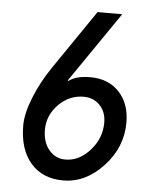

<svg xmlns="http://www.w3.org/2000/svg" viewBox="-51 -725 623 777"><g transform="rotate(5 260.5 -336.5)"><path d="M414.1 -682.1 217.8 -396 220.2 -394Q250 -417 308.1 -417Q381.3 -417 425.3 -370.4Q469.2 -323.7 469.2 -246.1Q469.2 -146.5 397.2 -68.8Q325.2 8.8 233.9 8.8Q150.4 8.8 102.3 -46.6Q54.2 -102.1 54.2 -199.2Q54.2 -247.6 80.8 -313.7Q107.4 -379.9 147.9 -439L314 -682.1ZM235.8 -76.2Q291.5 -76.2 335.7 -125.5Q379.9 -174.8 379.9 -238.8Q379.9 -281.7 354 -308.8Q328.1 -335.9 288.1 -335.9Q229.5 -335.9 186.3 -292Q143.1 -248 143.1 -189Q143.1 -139.2 169.2 -107.7Q195.3 -76.2 235.8 -76.2Z"/></g></svg>

Font: Myanmar Pyu Pro
Style: Regular
Weight: 400
Designer: Khon Soe Zaw Thu
Foundry: PaOh Unicode
Version: Version 2.00 April 29, 2017